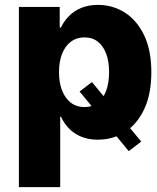

<svg xmlns="http://www.w3.org/2000/svg" viewBox="-20 -564 646 788"><path d="M357.4 -227.1 559.6 17.1 508.3 56.2 306.6 -188.5ZM57.6 204.1V-535.6H225.1V-450.7H230Q241.7 -476.1 262.2 -497.3Q282.7 -518.6 312.5 -531.2Q342.3 -543.9 382.3 -543.9Q442.4 -543.9 491.9 -512.7Q541.5 -481.4 571.3 -419.7Q601.1 -357.9 601.1 -267.6Q601.1 -178.7 572.3 -116.9Q543.5 -55.2 493.9 -22.9Q444.3 9.3 380.9 9.3Q342.3 9.3 312.5 -3.4Q282.7 -16.1 262.5 -37.4Q242.2 -58.6 230.5 -84.5H227.1V204.1ZM326.7 -124.5Q358.9 -124.5 381.3 -142.1Q403.8 -159.7 415.8 -191.9Q427.7 -224.1 427.7 -268.1Q427.7 -311.5 415.8 -343.5Q403.8 -375.5 381.3 -393.1Q358.9 -410.6 326.7 -410.6Q294.4 -410.6 271 -393.1Q247.6 -375.5 234.9 -343.5Q222.2 -311.5 222.2 -268.1Q222.2 -224.6 234.9 -192.4Q247.6 -160.2 271 -142.3Q294.4 -124.5 326.7 -124.5Z"/></svg>

Font: Inter 20pt ExtraBold
Style: Regular
Weight: 800
Version: Version 4.001;git-66647c0bb